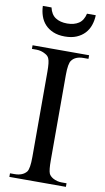

<svg xmlns="http://www.w3.org/2000/svg" viewBox="-99 -955 550 1001"><g transform="rotate(10 175.5 -454.0)"><path d="M325.7 -19V0H26.4V-19H50.3Q93.3 -19 113.8 -44.4Q126.5 -61.5 126.5 -123V-573.7Q126.5 -626.5 118.7 -643.1Q113.8 -656.7 97.7 -665Q75.7 -677.7 50.3 -677.7H26.4V-696.8H325.7V-677.7H299.8Q256.8 -677.7 237.8 -652.3Q224.1 -635.7 224.1 -573.7V-123Q224.1 -70.3 231.4 -53.2Q236.8 -41 252.9 -31.2Q274.9 -19 299.8 -19ZM183.6 -771Q147.9 -771 121.8 -782Q95.7 -793 78.6 -811.5Q61.5 -830.1 53 -855Q44.4 -879.9 43.5 -908.2H89.4Q97.7 -871.6 122.1 -855.7Q146.5 -839.8 183.6 -839.8Q220.2 -839.8 244.6 -855.7Q269 -871.6 277.3 -908.2H323.7Q322.8 -879.9 314.2 -855Q305.7 -830.1 288.3 -811.5Q271 -793 245.1 -782Q219.2 -771 183.6 -771Z"/></g></svg>

Font: KhunPaOh
Style: Regular
Weight: 400
Designer: Khon Soe Zaw Thu
Version: Version 1.00 July 11, 2016, initial release